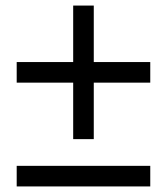

<svg xmlns="http://www.w3.org/2000/svg" viewBox="-20 -670 600 690"><path d="M40 -74H520V0H40ZM40 -447H520V-373H40ZM317 -650V-170H243V-650Z"/></svg>

Font: TASA Explorer VF
Style: Regular
Weight: 400
Designer: Weizhong Zhang
Foundry: Local Remote
Version: Version 1.000;Glyphs 3.2 (3192)